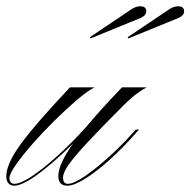

<svg xmlns="http://www.w3.org/2000/svg" viewBox="-102 -580 604 609"><path d="M112 9Q83 9 83 -21Q83 -59 130 -125Q65 -61 16.5 -26Q-32 9 -57 9Q-69 9 -75.5 1Q-82 -7 -82 -20Q-82 -46 -63.5 -80.5Q-45 -115 -1 -168Q43 -221 120 -303H198Q176 -292 142 -263Q108 -234 71 -197.5Q34 -161 1.5 -124Q-31 -87 -51.5 -57.5Q-72 -28 -72 -16Q-72 3 -56 3Q-37 3 -1.5 -20.5Q34 -44 79 -84.5Q124 -125 171 -177Q214 -229 285 -303H363Q350 -296 331.5 -282.5Q313 -269 290 -246Q220 -176 178 -131Q136 -86 117 -59.5Q98 -33 98 -17Q98 3 113 3Q131 3 164 -19Q197 -41 237.5 -77Q278 -113 317 -156L329 -169H339L330 -159Q287 -110 244.5 -72Q202 -34 167 -12.5Q132 9 112 9ZM185 -458 183 -462 317 -552Q330 -560 343 -560Q362 -560 362 -544Q362 -531 344 -523ZM305 -458 303 -462 437 -552Q450 -560 463 -560Q482 -560 482 -544Q482 -531 464 -523Z"/></svg>

Font: Ballet 16pt
Style: Regular
Weight: 400
Designer: Maximiliano R. Sproviero
Foundry: Omnibus-Type
Version: Version 1.100; ttfautohint (v1.8.3)